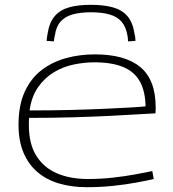

<svg xmlns="http://www.w3.org/2000/svg" viewBox="-20 -768 717 798"><path d="M341 10Q277 10 225 -5.5Q173 -21 135.5 -53Q98 -85 77.5 -134Q57 -183 57 -250Q57 -330 82.5 -386Q108 -442 152 -476Q196 -510 253 -526Q310 -542 374 -542Q500 -542 563.5 -489Q627 -436 627 -322Q627 -317 627 -310Q627 -303 626 -297Q604 -296 556 -293Q508 -290 438.5 -286.5Q369 -283 283.5 -280.5Q198 -278 101 -278Q100 -270 100 -263Q100 -256 100 -248Q100 -170 131 -120.5Q162 -71 217 -47.5Q272 -24 345 -24Q397 -24 447.5 -29.5Q498 -35 541 -43Q584 -51 613 -57L619 -24Q589 -17 545.5 -9Q502 -1 450 4.5Q398 10 341 10ZM103 -309Q193 -309 273.5 -311Q354 -313 418.5 -316Q483 -319 526 -321.5Q569 -324 585 -326Q584 -388 561.5 -429Q539 -470 492 -489.5Q445 -509 372 -509Q331 -509 287 -500Q243 -491 204.5 -468Q166 -445 138.5 -406Q111 -367 103 -309ZM358 -748Q411 -748 449 -737.5Q487 -727 509.5 -701Q532 -675 539 -628Q541 -621 542 -613.5Q543 -606 543 -598L512 -596Q512 -602 511.5 -608Q511 -614 510 -619Q504 -656 485.5 -677.5Q467 -699 435 -708Q403 -717 358 -717Q313 -717 281.5 -708Q250 -699 231.5 -678Q213 -657 208 -620Q206 -614 205.5 -608Q205 -602 204 -596L174 -598Q174 -606 175.5 -614Q177 -622 178 -629Q185 -675 207.5 -701Q230 -727 267 -737.5Q304 -748 358 -748Z"/></svg>

Font: Georama Expanded ExtraLight
Style: Regular
Weight: 250
Width: 7
Designer: Jean-Baptiste Levee
Foundry: Production Type
Version: Version 1.001